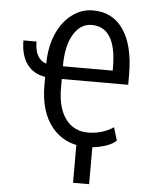

<svg xmlns="http://www.w3.org/2000/svg" viewBox="-61 -769 797 1028"><g transform="rotate(5 337.5 -255.5)"><path d="M529.8 -424.3Q529.8 -642.1 396.5 -642.1Q335.9 -641.6 298.8 -579.1Q261.7 -516.6 262.2 -408.2H529.8ZM457 208.5H370.6V5.4Q292 -10.7 241.2 -71.8Q172.4 -154.3 172.4 -298.8V-343.3Q107.9 -353.5 73.7 -401.4Q39.6 -449.2 39.6 -527.8H109.9Q109.9 -434.1 172.4 -414.1Q172.4 -501 201.7 -571.3Q231.4 -641.6 283.2 -680.7Q335 -720.2 396.5 -720.2Q502.9 -720.7 561 -635.7Q619.1 -550.8 619.1 -393.1V-339.8H262.2V-294.4Q261.7 -185.5 305.7 -126Q349.6 -66.4 426.3 -66.4Q502.9 -66.4 563.5 -106.9L584.5 -37.1Q564 -16.6 527.3 -4.9Q490.7 6.8 457 9.8Z"/></g></svg>

Font: RobotoCondensed-Regular
Style: Regular
Weight: 400
Designer: Google
Version: Version 2.001201; 2014